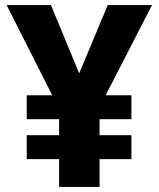

<svg xmlns="http://www.w3.org/2000/svg" viewBox="-20 -734 623 754"><path d="M291 -446 403 -714H577L395 -360H496V-266H371V-203H496V-109H371V0H212V-109H85V-203H212V-266H85V-360H185L6 -714H180Z"/></svg>

Font: Noto Sans Canadian Aboriginal ExtraBold
Style: Regular
Weight: 800
Designer: Monotype Design Team, Typotheque's Kevin King
Foundry: Monotype Imaging Inc.
Version: Version 2.004; ttfautohint (v1.8.4.7-5d5b)